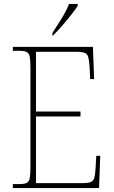

<svg xmlns="http://www.w3.org/2000/svg" viewBox="-20 -951 575 971"><path d="M45 0V-20H78Q103 -20 115 -26Q127 -32 130.5 -51Q134 -70 134 -108V-606Q134 -645 130.5 -663.5Q127 -682 115 -688Q103 -694 78 -694H45V-714H450L456 -551H436L433 -613Q431 -645 426.5 -661.5Q422 -678 408.5 -683.5Q395 -689 366 -689H162V-387H387V-362H162V-25H398Q426 -25 439 -30.5Q452 -36 456.5 -50.5Q461 -65 463 -94L467 -163H487L481 0ZM245 -784Q267 -818 291.5 -857.5Q316 -897 329 -931H373V-921Q362 -904 340 -876Q318 -848 293 -819.5Q268 -791 248 -771H245Z"/></svg>

Font: Noto Serif Ethiopic SemiCondensed Thin
Style: Regular
Weight: 100
Width: 4
Designer: Monotype Design Team
Foundry: Monotype Imaging Inc.
Version: Version 2.102; ttfautohint (v1.8.4.7-5d5b)